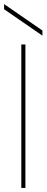

<svg xmlns="http://www.w3.org/2000/svg" viewBox="-51 -917 227 937"><path d="M53 0V-700H73V0ZM156 -743 -31 -872V-897L156 -768Z"/></svg>

Font: DM Sans 36pt Thin
Style: Regular
Weight: 250
Designer: Colophon Foundry, Jonny Pinhorn
Foundry: Colophon Foundry
Version: Version 4.004;gftools[0.9.30]